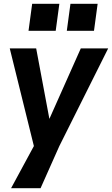

<svg xmlns="http://www.w3.org/2000/svg" viewBox="-20 -783 585 1003"><path d="M271 -622H129L148 -763H290ZM471 -622H329L348 -763H490ZM192 200H38L157 -20L31 -530H169L238 -162L402 -530H545L290 -20Z"/></svg>

Font: Tanohe Sans SemiBold
Style: Italic
Weight: 600
Designer: Village Type and Design LLC & Cristiano Sobral
Foundry: Cooper Hewitt Smithsonian Design Museum
Version: Version 1.00;September 29, 2021;FontCreator 13.0.0.2655 64-b